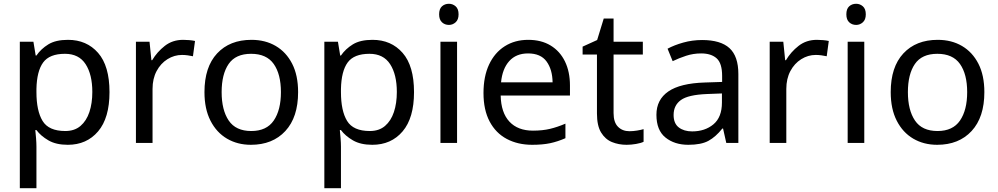

<svg xmlns="http://www.w3.org/2000/svg" viewBox="-20 -757 5288 1017"><path d="M340 -546Q439 -546 499.5 -477Q560 -408 560 -269Q560 -132 499.5 -61Q439 10 339 10Q277 10 236.5 -13.5Q196 -37 173 -68H167Q169 -51 171 -25Q173 1 173 20V240H85V-536H157L169 -463H173Q197 -498 236 -522Q275 -546 340 -546ZM324 -472Q242 -472 208.5 -426Q175 -380 173 -286V-269Q173 -170 205.5 -116.5Q238 -63 326 -63Q375 -63 406.5 -90Q438 -117 453.5 -163.5Q469 -210 469 -270Q469 -362 433.5 -417Q398 -472 324 -472Z M950 -546Q965 -546 982.5 -544.5Q1000 -543 1013 -540L1002 -459Q989 -462 973.5 -464Q958 -466 944 -466Q903 -466 867 -443.5Q831 -421 809.5 -380.5Q788 -340 788 -286V0H700V-536H772L782 -438H786Q812 -482 853 -514Q894 -546 950 -546Z M1559 -269Q1559 -136 1491.5 -63Q1424 10 1309 10Q1238 10 1182.5 -22.5Q1127 -55 1095 -117.5Q1063 -180 1063 -269Q1063 -402 1130 -474Q1197 -546 1312 -546Q1385 -546 1440.5 -513.5Q1496 -481 1527.5 -419.5Q1559 -358 1559 -269ZM1154 -269Q1154 -174 1191.5 -118.5Q1229 -63 1311 -63Q1392 -63 1430 -118.5Q1468 -174 1468 -269Q1468 -364 1430 -418Q1392 -472 1310 -472Q1228 -472 1191 -418Q1154 -364 1154 -269Z M1953 -546Q2052 -546 2112.5 -477Q2173 -408 2173 -269Q2173 -132 2112.5 -61Q2052 10 1952 10Q1890 10 1849.5 -13.5Q1809 -37 1786 -68H1780Q1782 -51 1784 -25Q1786 1 1786 20V240H1698V-536H1770L1782 -463H1786Q1810 -498 1849 -522Q1888 -546 1953 -546ZM1937 -472Q1855 -472 1821.5 -426Q1788 -380 1786 -286V-269Q1786 -170 1818.5 -116.5Q1851 -63 1939 -63Q1988 -63 2019.5 -90Q2051 -117 2066.5 -163.5Q2082 -210 2082 -270Q2082 -362 2046.5 -417Q2011 -472 1937 -472Z M2358 -737Q2378 -737 2393.5 -723.5Q2409 -710 2409 -681Q2409 -653 2393.5 -639Q2378 -625 2358 -625Q2336 -625 2321 -639Q2306 -653 2306 -681Q2306 -710 2321 -723.5Q2336 -737 2358 -737ZM2401 -536V0H2313V-536Z M2778 -546Q2847 -546 2896.5 -516Q2946 -486 2972.5 -431.5Q2999 -377 2999 -304V-251H2632Q2634 -160 2678.5 -112.5Q2723 -65 2803 -65Q2854 -65 2893.5 -74.5Q2933 -84 2975 -102V-25Q2934 -7 2894 1.5Q2854 10 2799 10Q2723 10 2664.5 -21Q2606 -52 2573.5 -113.5Q2541 -175 2541 -264Q2541 -352 2570.5 -415Q2600 -478 2653.5 -512Q2707 -546 2778 -546ZM2777 -474Q2714 -474 2677.5 -433.5Q2641 -393 2634 -321H2907Q2906 -389 2875 -431.5Q2844 -474 2777 -474Z M3314 -62Q3334 -62 3355 -65.5Q3376 -69 3389 -73V-6Q3375 1 3349 5.5Q3323 10 3299 10Q3257 10 3221.5 -4.5Q3186 -19 3164 -55Q3142 -91 3142 -156V-468H3066V-510L3143 -545L3178 -659H3230V-536H3385V-468H3230V-158Q3230 -109 3253.5 -85.5Q3277 -62 3314 -62Z M3699 -545Q3797 -545 3844 -502Q3891 -459 3891 -365V0H3827L3810 -76H3806Q3771 -32 3732.5 -11Q3694 10 3626 10Q3553 10 3505 -28.5Q3457 -67 3457 -149Q3457 -229 3520 -272.5Q3583 -316 3714 -320L3805 -323V-355Q3805 -422 3776 -448Q3747 -474 3694 -474Q3652 -474 3614 -461.5Q3576 -449 3543 -433L3516 -499Q3551 -518 3599 -531.5Q3647 -545 3699 -545ZM3725 -259Q3625 -255 3586.5 -227Q3548 -199 3548 -148Q3548 -103 3575.5 -82Q3603 -61 3646 -61Q3714 -61 3759 -98.5Q3804 -136 3804 -214V-262Z M4307 -546Q4322 -546 4339.5 -544.5Q4357 -543 4370 -540L4359 -459Q4346 -462 4330.5 -464Q4315 -466 4301 -466Q4260 -466 4224 -443.5Q4188 -421 4166.5 -380.5Q4145 -340 4145 -286V0H4057V-536H4129L4139 -438H4143Q4169 -482 4210 -514Q4251 -546 4307 -546Z M4515 -737Q4535 -737 4550.5 -723.5Q4566 -710 4566 -681Q4566 -653 4550.5 -639Q4535 -625 4515 -625Q4493 -625 4478 -639Q4463 -653 4463 -681Q4463 -710 4478 -723.5Q4493 -737 4515 -737ZM4558 -536V0H4470V-536Z M5194 -269Q5194 -136 5126.5 -63Q5059 10 4944 10Q4873 10 4817.5 -22.5Q4762 -55 4730 -117.5Q4698 -180 4698 -269Q4698 -402 4765 -474Q4832 -546 4947 -546Q5020 -546 5075.5 -513.5Q5131 -481 5162.5 -419.5Q5194 -358 5194 -269ZM4789 -269Q4789 -174 4826.5 -118.5Q4864 -63 4946 -63Q5027 -63 5065 -118.5Q5103 -174 5103 -269Q5103 -364 5065 -418Q5027 -472 4945 -472Q4863 -472 4826 -418Q4789 -364 4789 -269Z"/></svg>

Font: Noto Sans Lydian
Style: Regular
Weight: 400
Designer: Monotype Design Team
Foundry: Monotype Imaging Inc.
Version: Version 2.002; ttfautohint (v1.8.4.7-5d5b)